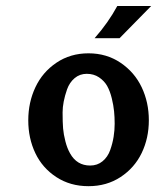

<svg xmlns="http://www.w3.org/2000/svg" viewBox="-20 -620 532 650"><path d="M207 -317.4Q191.9 -273.9 191.9 -239.5Q191.9 -205.1 193.6 -185.1Q195.3 -165 201.4 -141.4Q207.5 -117.7 217.3 -100.6Q240.2 -59.6 285.2 -59.6Q309.6 -59.6 327.1 -74Q344.7 -88.4 353 -111.8Q361.3 -135.3 364.7 -157.2Q368.2 -179.2 368.2 -201.2Q368.2 -223.1 366.2 -243.2Q364.3 -263.2 358.4 -287.4Q352.5 -311.5 342.8 -328.9Q333 -346.2 315.2 -358.2Q297.4 -370.1 273.7 -370.1Q250 -370.1 232.7 -355.5Q215.3 -340.8 207 -317.4ZM459.7 -324.5Q483.9 -273.4 483.9 -212.9Q483.9 -152.3 459.7 -102.1Q435.5 -51.8 388.4 -20.8Q341.3 10.3 279.5 10.3Q217.8 10.3 170.7 -20.5Q123.5 -51.3 99.6 -101.6Q75.7 -151.9 75.7 -212.6Q75.7 -273.4 99.9 -324.7Q124 -376 171.1 -407.7Q218.3 -439.5 279.5 -439.5Q340.8 -439.5 388.2 -407.5Q435.5 -375.5 459.7 -324.5ZM377 -599.6H491.7L384.8 -490.7H300.3Q346.7 -543.5 377 -599.6Z"/></svg>

Font: Rachana
Style: Bold
Weight: 700
Designer: Hussain KH
Foundry: Hussain KH, Rajeesh K Nambiar, Santhosh Thottingal, Swathanthra Malayalam Computing (http://smc.org.in)
Version: Version 7.0.0+20221109